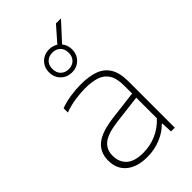

<svg xmlns="http://www.w3.org/2000/svg" viewBox="-265 -982 1083 1083"><g transform="rotate(-45 276.5 -441.0)"><path d="M239 8Q157.5 8 112.2 -29.8Q67 -67.5 67 -134Q67 -200 112.5 -236.8Q158 -273.5 262 -286L430 -306.5V-368Q430 -427 410.2 -458.8Q390.5 -490.5 353.2 -502.8Q316 -515 263 -515Q228 -515 185.2 -509Q142.5 -503 98 -487V-521Q133.5 -534.5 177.2 -541.2Q221 -548 262 -548Q325.5 -548 370.8 -531.8Q416 -515.5 440 -476.5Q464 -437.5 464 -369V0H434L431 -67H427Q396.5 -34 346 -13Q295.5 8 239 8ZM104 -136Q104 -84.5 136.8 -54.8Q169.5 -25 239 -25Q292.5 -25 341.8 -46Q391 -67 430 -109V-273.5L261 -253Q175.5 -242.5 139.8 -214.5Q104 -186.5 104 -136ZM275 -630Q235.5 -630 209.2 -656.2Q183 -682.5 183 -722Q183 -762 209.2 -788Q235.5 -814 275 -814Q304 -814 326.5 -799.5L406 -890H446L346.5 -781.5Q367 -757 367 -722Q367 -682.5 341 -656.2Q315 -630 275 -630ZM275 -656Q303.5 -656 321.8 -673.8Q340 -691.5 340 -722Q340 -753 321.8 -770.5Q303.5 -788 275 -788Q246.5 -788 228.2 -770.5Q210 -753 210 -722Q210 -691.5 228.2 -673.8Q246.5 -656 275 -656Z"/></g></svg>

Font: Encode Sans Expanded Expanded Thin
Style: Regular
Weight: 100
Width: 7
Designer: Multiple Designers
Foundry: Impallari Type
Version: Version 3.000; ttfautohint (v1.8.3) -l 8 -r 50 -G 200 -x 14 